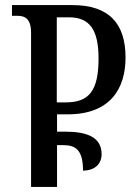

<svg xmlns="http://www.w3.org/2000/svg" viewBox="-20 -734 534 754"><path d="M102 0H204V-164H229C277 -164 306 -145 306 -64C354 -64 379 -92 379 -128C379 -195 323 -217 235 -217H204V-285H246C413 -285 473 -386 473 -508C473 -642 408 -714 264 -714H27V-672H46C77 -672 102 -663 102 -604ZM203 -332V-666H251C333 -666 367 -616 367 -504C367 -377 329 -332 239 -332Z"/></svg>

Font: Noto Serif Georgian ExtraCondensed Semi
Style: Regular
Weight: 600
Width: 3
Designer: Monotype Design Team
Foundry: Monotype Imaging Inc.
Version: Version 1.901